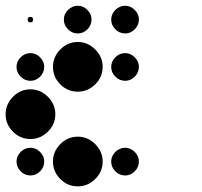

<svg xmlns="http://www.w3.org/2000/svg" viewBox="-24 -652 711 676"><path d="M416.7 -131.7Q435.8 -131.7 450.4 -117.1Q465 -102.5 465 -83.3Q465 -63.3 450.4 -48.8Q435.8 -34.2 416.7 -34.2Q396.7 -34.2 382.1 -48.8Q367.5 -63.3 367.5 -83.3Q367.5 -102.5 382.1 -117.1Q396.7 -131.7 416.7 -131.7ZM250 -170.8Q285 -170.8 311.2 -144.6Q337.5 -118.3 337.5 -83.3Q337.5 -47.5 311.2 -21.7Q285 4.2 250 4.2Q214.2 4.2 188.3 -21.7Q162.5 -47.5 162.5 -83.3Q162.5 -118.3 188.3 -144.6Q214.2 -170.8 250 -170.8ZM83.3 -131.7Q102.5 -131.7 117.1 -117.1Q131.7 -102.5 131.7 -83.3Q131.7 -63.3 117.1 -48.8Q102.5 -34.2 83.3 -34.2Q63.3 -34.2 48.8 -48.8Q34.2 -63.3 34.2 -83.3Q34.2 -102.5 48.8 -117.1Q63.3 -131.7 83.3 -131.7ZM83.3 -337.5Q118.3 -337.5 144.6 -311.2Q170.8 -285 170.8 -250Q170.8 -214.2 144.6 -188.3Q118.3 -162.5 83.3 -162.5Q47.5 -162.5 21.7 -188.3Q-4.2 -214.2 -4.2 -250Q-4.2 -285 21.7 -311.2Q47.5 -337.5 83.3 -337.5ZM416.7 -465Q435.8 -465 450.4 -450.4Q465 -435.8 465 -416.7Q465 -396.7 450.4 -382.1Q435.8 -367.5 416.7 -367.5Q396.7 -367.5 382.1 -382.1Q367.5 -396.7 367.5 -416.7Q367.5 -435.8 382.1 -450.4Q396.7 -465 416.7 -465ZM250 -504.2Q285 -504.2 311.2 -477.9Q337.5 -451.7 337.5 -416.7Q337.5 -380.8 311.2 -355Q285 -329.2 250 -329.2Q214.2 -329.2 188.3 -355Q162.5 -380.8 162.5 -416.7Q162.5 -451.7 188.3 -477.9Q214.2 -504.2 250 -504.2ZM83.3 -465Q102.5 -465 117.1 -450.4Q131.7 -435.8 131.7 -416.7Q131.7 -396.7 117.1 -382.1Q102.5 -367.5 83.3 -367.5Q63.3 -367.5 48.8 -382.1Q34.2 -396.7 34.2 -416.7Q34.2 -435.8 48.8 -450.4Q63.3 -465 83.3 -465ZM416.7 -631.7Q435.8 -631.7 450.4 -617.1Q465 -602.5 465 -583.3Q465 -563.3 450.4 -548.8Q435.8 -534.2 416.7 -534.2Q396.7 -534.2 382.1 -548.8Q367.5 -563.3 367.5 -583.3Q367.5 -602.5 382.1 -617.1Q396.7 -631.7 416.7 -631.7ZM250 -631.7Q269.2 -631.7 283.8 -617.1Q298.3 -602.5 298.3 -583.3Q298.3 -563.3 283.8 -548.8Q269.2 -534.2 250 -534.2Q230 -534.2 215.4 -548.8Q200.8 -563.3 200.8 -583.3Q200.8 -602.5 215.4 -617.1Q230 -631.7 250 -631.7ZM83.3 -592.5Q92.5 -592.5 92.5 -583.3Q92.5 -573.3 83.3 -573.3Q73.3 -573.3 73.3 -583.3Q73.3 -592.5 83.3 -592.5Z"/></svg>

Font: 0xA000-Dots-Mono
Style: Dots-Mono
Weight: 400
Version: Version 0.1